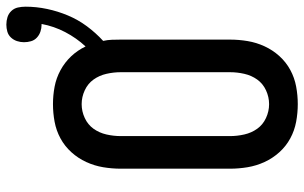

<svg xmlns="http://www.w3.org/2000/svg" viewBox="-192 -734 934 589"><g transform="rotate(-90 274.5 -439.0)"><path d="M250 8Q223 8 196 3Q169 -2 145 -15Q121 -28 102.5 -48.5Q84 -69 72.5 -94Q61 -119 56.5 -146Q52 -173 52 -200V-535Q52 -562 56.5 -589Q61 -616 72.5 -641Q84 -666 102.5 -686.5Q121 -707 145 -720Q169 -733 196 -738Q223 -743 250 -743Q277 -743 303.5 -738Q330 -733 354 -720Q378 -707 396.5 -687.5Q415 -668 427 -643Q453 -671 471 -705.5Q489 -740 496 -778H493Q483 -778 472.5 -781.5Q462 -785 454 -792.5Q446 -800 443 -810.5Q440 -821 440 -832Q440 -843 443.5 -853.5Q447 -864 454.5 -872Q462 -880 472.5 -883Q483 -886 494 -886Q506 -886 517 -882.5Q528 -879 536 -870.5Q544 -862 546.5 -850.5Q549 -839 549 -827Q549 -794 542 -761Q535 -728 522 -697Q509 -666 489 -639Q469 -612 444 -589Q447 -576 447.5 -562.5Q448 -549 448 -535V-200Q448 -173 443.5 -146Q439 -119 427.5 -94Q416 -69 397.5 -48.5Q379 -28 355 -15Q331 -2 304 3Q277 8 250 8ZM250 -80Q272 -80 292.5 -89.5Q313 -99 325.5 -116.5Q338 -134 343 -156Q348 -178 348 -200V-535Q348 -557 343 -579Q338 -601 325.5 -618.5Q313 -636 292.5 -645.5Q272 -655 250 -655Q228 -655 207.5 -645.5Q187 -636 174.5 -618.5Q162 -601 157 -579Q152 -557 152 -535V-200Q152 -178 157 -156Q162 -134 174.5 -116.5Q187 -99 207.5 -89.5Q228 -80 250 -80Z"/></g></svg>

Font: Iosevka Term Curly Semibold
Style: Regular
Weight: 600
Designer: Belleve Invis
Foundry: Belleve Invis
Version: Version 32.3.0